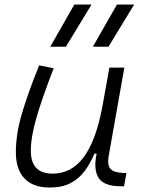

<svg xmlns="http://www.w3.org/2000/svg" viewBox="-20 -815 626 845"><path d="M198.2 10.3Q126 10.3 87.9 -29.5Q49.8 -69.3 49.8 -145Q49.8 -224.6 76.4 -315.2Q103 -405.8 152.3 -527.3L216.3 -514.6Q166 -385.3 140.9 -298.8Q115.7 -212.4 115.7 -150.9Q115.7 -50.8 211.9 -50.8Q293.5 -50.8 347.4 -122.1Q401.4 -193.4 429.7 -341.3L461.4 -517.6H527.3L458 -126.5Q451.7 -88.4 466.1 -72Q480.5 -55.7 523.4 -53.7H536.6L525.9 4.9H514.6Q436.5 4.9 413.6 -32.5Q390.6 -69.8 405.3 -138.7H395.5Q377.4 -96.2 352.8 -62.5Q328.1 -28.8 291 -9.3Q253.9 10.3 198.2 10.3ZM201.2 -609.4 307.1 -794.9H382.8L270 -609.4ZM388.7 -609.4 494.6 -794.9H570.3L457.5 -609.4Z"/></svg>

Font: Cascadia Code Light
Style: Italic
Weight: 300
Italic angle: -10°
Monospace: yes
Designer: Aaron Bell
Foundry: Saja Typeworks
Version: Version 2404.023; ttfautohint (v1.8.4)